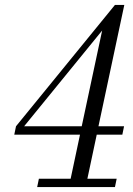

<svg xmlns="http://www.w3.org/2000/svg" viewBox="-20 -760 540 780"><path d="M131 0 138 -34H267L305 -213H38L45 -247L447 -740H485L380 -247H484L477 -213H373L335 -34H454L447 0ZM78 -247H312L395 -636Z"/></svg>

Font: Xanh Mono
Style: Italic
Weight: 400
Italic angle: -12°
Monospace: yes
Designer: Lam Bao, Duy Dao
Foundry: Yellow Type Foundry
Version: Version 3.101; ttfautohint (v1.8.3)